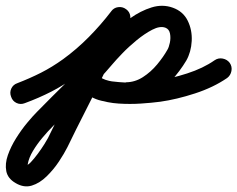

<svg xmlns="http://www.w3.org/2000/svg" viewBox="-58 -319 830 672"><path d="M29 42Q14 48 0 41.5Q-14 35 -19 20Q-25 5 -18.5 -9Q-12 -23 3 -28Q47 -45 85.5 -64.5Q124 -84 163 -112Q211 -147 253 -189.5Q295 -232 331 -279Q340 -292 355.5 -294Q371 -296 383 -287Q396 -278 398 -262.5Q400 -247 391 -235Q352 -182 306 -136Q260 -90 207 -51Q164 -20 121 2Q78 24 29 42Q29 42 29 42Q29 42 29 42ZM328 -274Q335 -288 349.5 -292.5Q364 -297 378 -290Q392 -283 396.5 -268.5Q401 -254 394 -240Q370 -193 347 -145.5Q324 -98 301 -51Q271 11 239.5 72.5Q208 134 178 196Q167 218 148.5 246Q130 274 105.5 298Q81 322 53.5 330.5Q26 339 -3 322Q-31 306 -36 280Q-41 254 -30.5 224Q-20 194 -1.5 164.5Q17 135 37 111Q57 87 71 73Q124 19 177.5 -33.5Q231 -86 279 -144Q299 -168 330 -198.5Q361 -229 397.5 -255Q434 -281 472.5 -293Q511 -305 547 -292Q547 -292 547 -292Q547 -292 547 -292Q547 -292 547 -292Q583 -279 599 -246.5Q615 -214 613 -175.5Q611 -137 594 -107Q594 -107 594 -107Q594 -107 594 -107Q572 -70 540 -35Q508 0 468 22Q428 44 382 44Q382 44 382 44Q381 44 381 44Q340 43 298.5 34Q257 25 228 -7Q228 -7 228 -7Q228 -7 228 -7Q218 -18 218.5 -33.5Q219 -49 231 -60Q242 -70 257.5 -69.5Q273 -69 284 -57Q301 -38 330.5 -34.5Q360 -31 383 -30Q383 -30 382 -30Q382 -31 382 -31Q414 -31 442 -49Q470 -67 492 -93.5Q514 -120 528 -145Q528 -145 528 -145Q528 -145 528 -145Q533 -153 536.5 -169.5Q540 -186 537 -201.5Q534 -217 521 -222Q521 -222 521 -222Q521 -222 521 -222Q502 -229 475 -215Q448 -201 420 -178Q392 -155 369.5 -131.5Q347 -108 337 -96Q287 -37 232.5 16.5Q178 70 125 125Q109 141 90.5 163Q72 185 57.5 209Q43 233 39 256Q38 263 36.5 260.5Q35 258 35 258Q39 260 50 248.5Q61 237 74 219.5Q87 202 97 186Q107 170 110 164Q140 102 171.5 40.5Q203 -21 233 -83Q257 -131 280 -179Q303 -227 328 -274Q328 -274 328 -274Q328 -274 328 -274ZM231 -60Q243 -70 258.5 -69.5Q274 -69 284 -57Q297 -42 324 -36Q351 -30 383.5 -30Q416 -30 445.5 -32.5Q475 -35 493 -37Q493 -37 493 -37Q493 -37 493 -37Q541 -44 597 -62Q653 -80 693 -108Q706 -117 721.5 -114Q737 -111 746 -99Q755 -86 752 -70.5Q749 -55 737 -46Q689 -13 624.5 8Q560 29 503 37Q503 37 503 37Q503 37 503 37Q473 41 435 43.5Q397 46 357.5 43.5Q318 41 284 29Q250 17 228 -7Q218 -19 218.5 -34.5Q219 -50 231 -60Z"/></svg>

Font: FRB American Cursive Guidelines Extrabold
Style: Bold Italic
Weight: 800
Italic angle: -25°
Version: Version 2.0;Modular Font Editor K font №1